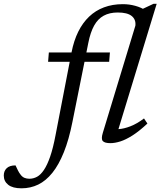

<svg xmlns="http://www.w3.org/2000/svg" viewBox="-191 -746 848 1014"><path d="M63 -419.5 67 -469H389.5L385.5 -419.5ZM191.5 -102Q173 -8.5 146.2 58Q119.5 124.5 85.5 166.8Q51.5 209 10.8 228.8Q-30 248.5 -77.5 248.5Q-124 248.5 -147.5 230Q-171 211.5 -171 181Q-171 157 -155.5 142.2Q-140 127.5 -109 127.5Q-102.5 141.5 -96.2 154.2Q-90 167 -81 178Q-72.5 189 -61 193.5Q-49.5 198 -36 198Q-14.5 198 4.8 187.5Q24 177 41.2 151.2Q58.5 125.5 74 80.8Q89.5 36 102.5 -33L187 -470.5Q199 -531.5 222.2 -578.5Q245.5 -625.5 279.5 -658Q313.5 -690.5 358.2 -707.2Q403 -724 458 -724Q475 -724 491.5 -721.8Q508 -719.5 523.5 -715.2Q539 -711 553 -704.8Q567 -698.5 579.5 -690.5L540 -688.5L620 -726H636.5L434.5 -64Q463 -65.5 498.2 -79.2Q533.5 -93 569.5 -120.5L587.5 -93.5Q544 -53 508.5 -30.5Q473 -8 444.2 1Q415.5 10 392 10Q362 10 352 -1Q342 -12 352 -44.5L524 -610.5Q527.5 -643 504.5 -661.5Q481.5 -680 431 -680Q387.5 -680 356.8 -663.2Q326 -646.5 306.2 -611Q286.5 -575.5 275.5 -520Z"/></svg>

Font: Newsreader 12pt
Style: Italic
Weight: 400
Italic angle: -17°
Version: Version 1.003